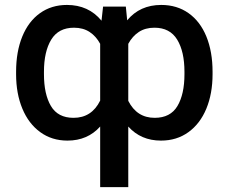

<svg xmlns="http://www.w3.org/2000/svg" viewBox="-20 -557 921 774"><path d="M383.8 -46.9Q333 9.8 252 9.8Q189 9.8 142.1 -24.4Q95.2 -58.6 70.1 -119.1Q44.9 -179.7 44.9 -257.8V-267.6Q44.9 -348.6 69.8 -409.7Q94.7 -470.7 141.1 -503.9Q187.5 -537.1 250 -537.1Q336.9 -537.1 389.2 -473.6L395.5 -530.3H487.3L492.7 -475.1Q543.9 -537.1 629.9 -537.1Q693.4 -537.1 740.2 -503.9Q787.1 -470.7 812 -409.7Q836.9 -348.6 836.9 -267.6V-257.8Q836.9 -179.7 811.8 -118.9Q786.6 -58.1 739.5 -24.2Q692.4 9.8 628.9 9.8Q547.9 9.8 497.1 -46.9V197.3H383.8ZM276.4 -82Q349.6 -82 383.8 -151.4V-380.4Q367.2 -411.1 341.1 -428.2Q314.9 -445.3 278.3 -445.3Q215.8 -445.3 186.5 -397.2Q157.2 -349.1 157.2 -267.6V-257.8Q157.2 -177.2 185.3 -129.6Q213.4 -82 276.4 -82ZM602.5 -445.3Q565.9 -445.3 539.8 -428.2Q513.7 -411.1 497.1 -380.4V-150.4Q531.7 -82 603.5 -82Q667 -82 695.3 -129.6Q723.6 -177.2 723.6 -257.8V-267.6Q723.6 -349.1 694.3 -397.2Q665 -445.3 602.5 -445.3Z"/></svg>

Font: Pretendard Medium
Style: Regular
Weight: 500
Designer: Base glyphs from Inter by Rasmus Andersson; Hangeul glyphs from Noto Sans CJK(Source Han Sans) by Jang Soo-young and Kan
Foundry: Kil Hyung-jin
Version: Version 1.309